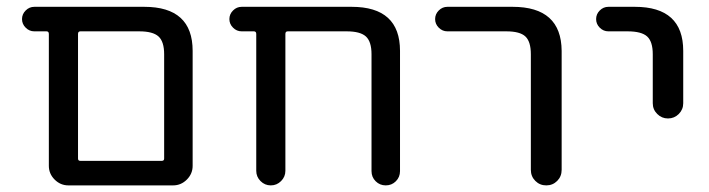

<svg xmlns="http://www.w3.org/2000/svg" viewBox="-20 -567 2089 566"><path d="M203.1 -20.5H181.6Q158.2 -20.5 141.1 -37.6Q124 -54.7 124 -78.1V-466.8Q124 -474.6 117.2 -474.6H81.1Q66.4 -474.6 55.7 -485.4Q44.9 -496.1 44.9 -510.7Q44.9 -525.4 55.7 -536.1Q66.4 -546.9 81.1 -546.9H405.3Q547.9 -546.9 547.9 -417V-78.1Q547.9 -54.7 530.8 -37.6Q513.7 -20.5 490.2 -20.5ZM463.9 -407.2Q463.9 -444.3 447.3 -459.5Q430.7 -474.6 390.6 -474.6H216.8Q210 -474.6 210 -466.8V-99.6Q210 -92.8 216.8 -92.8H457Q463.9 -92.8 463.9 -99.6Z M1075.2 -407.2Q1075.2 -444.3 1058.6 -459.5Q1042 -474.6 1002 -474.6H828.1Q821.3 -474.6 821.3 -466.8V-63.5Q821.3 -45.9 808.6 -33.2Q795.9 -20.5 778.3 -20.5Q760.7 -20.5 748 -33.2Q735.4 -45.9 735.4 -63.5V-466.8Q735.4 -474.6 728.5 -474.6H692.4Q677.7 -474.6 667 -485.4Q656.2 -496.1 656.2 -510.7Q656.2 -525.4 667 -536.1Q677.7 -546.9 692.4 -546.9H1016.6Q1159.2 -546.9 1159.2 -417V-62.5Q1159.2 -44.9 1147 -32.7Q1134.8 -20.5 1117.2 -20.5Q1099.6 -20.5 1087.4 -32.7Q1075.2 -44.9 1075.2 -62.5Z M1298.8 -474.6Q1284.2 -474.6 1273.4 -485.4Q1262.7 -496.1 1262.7 -510.7Q1262.7 -525.4 1273.4 -536.1Q1284.2 -546.9 1298.8 -546.9H1491.2Q1634.8 -546.9 1635.7 -417V-66.4Q1635.7 -46.9 1622.6 -33.7Q1609.4 -20.5 1590.3 -20.5Q1571.3 -20.5 1558.1 -33.7Q1544.9 -46.9 1544.9 -66.4V-407.2Q1544.9 -444.3 1528.8 -459.5Q1512.7 -474.6 1472.7 -474.6Z M1773.4 -474.6Q1758.8 -474.6 1748 -485.4Q1737.3 -496.1 1737.3 -510.7Q1737.3 -525.4 1748 -536.1Q1758.8 -546.9 1773.4 -546.9H1851.6Q1994.1 -546.9 1994.1 -417V-262.7Q1994.1 -244.1 1981 -231Q1967.8 -217.8 1949.2 -217.8Q1930.7 -217.8 1917.5 -231Q1904.3 -244.1 1904.3 -262.7V-407.2Q1904.3 -444.3 1887.7 -459.5Q1871.1 -474.6 1830.1 -474.6Z"/></svg>

Font: Gen Jyuu Gothic P Regular
Style: Regular
Weight: 400
Designer: [Source Han Sans]
Ryoko NISHIZUKA  (kana & ideographs); Paul D. Hunt (Latin, Greek & Cyrillic); Wenlong ZHANG  (bopomofo
Version: Version 1.002.20150607